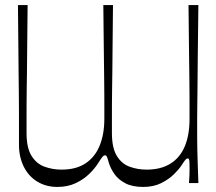

<svg xmlns="http://www.w3.org/2000/svg" viewBox="-20 -720 851 755"><path d="M760.1 -700Q758.3 -578.1 757.7 -499.1Q757.1 -420 756.6 -371.8Q756.1 -323.6 755.7 -296.1Q755.3 -268.7 755.3 -251Q755.3 -233.3 755.3 -213.6Q755.3 -189.9 755.4 -171.4Q755.4 -153 755.9 -131.6Q756.4 -110.3 757.4 -79.5Q758.4 -48.7 760.1 0H723.1Q724.3 -14.7 724.9 -28.8Q725.4 -42.9 725.4 -52.4Q725.4 -80.1 724.4 -88.6Q723.4 -97.1 718 -97.1Q713.9 -97.1 709.4 -92.1Q704.9 -87 694.3 -70.6Q685.1 -55.9 664.6 -35.4Q644 -15 613.8 0.1Q583.6 15.1 543.4 15.1Q500.1 15.1 472.6 0.5Q445 -14.1 429.9 -35.9Q414.7 -57.6 408 -79.9Q402.4 -99.9 399.9 -104.6Q397.3 -109.3 392.3 -109.3Q388.3 -109.3 383.6 -104.1Q379 -98.9 367.6 -81Q353.9 -58.6 331.3 -36.5Q308.7 -14.4 277.3 0.4Q245.9 15.1 205.3 15.1Q161.1 15.1 126.8 -5.8Q92.4 -26.7 73.5 -64.6Q54.6 -102.6 54.6 -151.3Q54.6 -194.7 54.6 -227.5Q54.6 -260.3 54.5 -291Q54.4 -321.7 54 -356.3Q53.6 -390.9 53.1 -436.9Q52.6 -483 52.1 -546.9Q51.6 -610.9 50.6 -700H88.6Q87.6 -613.3 87.1 -551.3Q86.6 -489.3 86.1 -445.3Q85.6 -401.3 85.1 -369.3Q84.6 -337.3 84.5 -311Q84.4 -284.7 84.4 -257.8Q84.4 -230.9 84.4 -196.9Q84.4 -138.3 104.1 -107Q123.7 -75.7 155.4 -64.4Q187.1 -53 222.1 -53Q279.3 -53 316.4 -77.7Q353.6 -102.3 371.9 -147.3Q390.3 -192.3 390.3 -252.6Q390.3 -276.4 390.3 -296.4Q390.3 -316.4 390.2 -343.5Q390.1 -370.6 389.6 -414Q389.1 -457.4 388.2 -526.5Q387.3 -595.6 386.3 -700H424.3Q423.3 -612.4 422.8 -550Q422.3 -487.6 421.8 -443.6Q421.3 -399.6 420.8 -367.6Q420.3 -335.6 420.2 -309.3Q420.1 -283 420.1 -256.9Q420.1 -230.9 420.1 -196.9Q420.1 -138.3 439.4 -107Q458.6 -75.7 489.9 -64.4Q521.1 -53 556.7 -53Q612.3 -53 650 -76.4Q687.7 -99.7 706.5 -144.3Q725.3 -188.9 725.3 -252.6Q725.3 -276.4 725.3 -296.9Q725.3 -317.3 725.2 -344.4Q725.1 -371.4 724.6 -414.9Q724.1 -458.3 723.2 -526.9Q722.3 -595.6 721.3 -700Z"/></svg>

Font: Ojuju ExtraLight
Style: Regular
Weight: 200
Designer: Chisaokwu Joboson, Mirko Velimirovic
Foundry: Udi Foundry
Version: Version 1.000